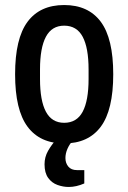

<svg xmlns="http://www.w3.org/2000/svg" viewBox="-20 -558 510 763"><path d="M235 12Q139 12 89.5 -54.5Q40 -121 40 -263Q40 -405 89.5 -471.5Q139 -538 235 -538Q331 -538 380.5 -471.5Q430 -405 430 -263Q430 -121 380.5 -54.5Q331 12 235 12ZM235 -70Q285 -70 308.5 -114Q332 -158 332 -244V-282Q332 -368 308.5 -412Q285 -456 235 -456Q186 -456 162.5 -412Q139 -368 139 -282V-244Q139 -158 162.5 -114Q186 -70 235 -70ZM253 185Q231 185 208.5 177Q186 169 171.5 149Q157 129 157 95Q157 66 171 41.5Q185 17 204 -4H269L270 0Q256 15 248 33.5Q240 52 240 70Q240 90 251.5 104Q263 118 286 118H315V171Q299 178 283.5 181.5Q268 185 253 185Z"/></svg>

Font: Archivo Narrow Medium
Style: Regular
Weight: 500
Designer: Hector Gatti
Foundry: Omnibus-Type
Version: Version 3.002